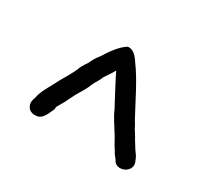

<svg xmlns="http://www.w3.org/2000/svg" viewBox="-72 -791 552 509"><g transform="rotate(30 204.0 -536.5)"><path d="M48 -441C44 -431 42 -421 49 -411C49 -410 50 -409 51 -408C57 -402 65 -400 73 -401C94 -401 101 -427 108 -441V-447C113 -457 119 -465 125 -478L137 -502C147 -519 154 -529 162 -549C167 -560 173 -566 177 -578C184 -589 192 -599 198 -611C211 -584 225 -559 239 -532L245 -521C255 -497 272 -475 284 -454L294 -436C298 -430 302 -424 305 -418L315 -405C327 -377 379 -398 361 -431C358 -441 352 -447 346 -456L333 -477C329 -485 324 -492 319 -500C315 -508 311 -515 306 -523C282 -567 259 -617 230 -656C218 -675 206 -683 193 -681C173 -669 156 -644 143 -623C134 -612 130 -605 124 -592L118 -583C114 -576 110 -570 108 -563C97 -538 83 -519 71 -494C62 -477 52 -462 48 -441Z"/></g></svg>

Font: Scribbler
Style: Regular
Weight: 400
Designer: Mew Too
Foundry: Cannot Into Space Fonts
Version: Version 1.001